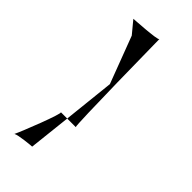

<svg xmlns="http://www.w3.org/2000/svg" viewBox="-242 -755 856 856"><g transform="rotate(45 186.0 -326.5)"><path d="M46 53 48 50C46 51 46 52 46 53ZM48 50C62 41 137 34 144 34L166 -165H126C136 -165 62 22 48 50ZM60 -688 108 -630 192 -408 166 -165H220C213 -165 206 -706 206 -706C206 -696 52 -688 60 -688Z"/></g></svg>

Font: Ampere
Style: SCExt
Weight: 400
Version: Version 1